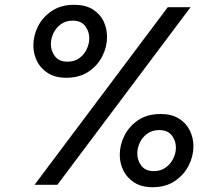

<svg xmlns="http://www.w3.org/2000/svg" viewBox="-20 -770 898 800"><path d="M256 -446Q210 -446 179.5 -465.5Q149 -485 134 -515.5Q119 -546 119 -581Q119 -622 138.5 -660.5Q158 -699 196 -724.5Q234 -750 289 -750Q336 -750 366.5 -731Q397 -712 411.5 -681.5Q426 -651 426 -616Q426 -575 406.5 -536Q387 -497 349 -471.5Q311 -446 256 -446ZM124 0 679 -740H774L219 0ZM261 -513Q291 -513 311 -528Q331 -543 341.5 -565.5Q352 -588 352 -611Q352 -639 335 -661.5Q318 -684 283 -684Q254 -684 233.5 -669Q213 -654 202.5 -631.5Q192 -609 192 -586Q192 -558 209 -535.5Q226 -513 261 -513ZM616 10Q570 10 539.5 -9.5Q509 -29 494 -59.5Q479 -90 479 -125Q479 -166 498.5 -205Q518 -244 556 -269.5Q594 -295 649 -295Q695 -295 725.5 -276Q756 -257 771 -226Q786 -195 786 -161Q786 -120 766.5 -81Q747 -42 709 -16Q671 10 616 10ZM621 -57Q650 -57 670.5 -72Q691 -87 702 -109.5Q713 -132 713 -155Q713 -183 696 -205.5Q679 -228 643 -228Q614 -228 593.5 -213Q573 -198 562.5 -175.5Q552 -153 552 -130Q552 -102 569 -79.5Q586 -57 621 -57Z"/></svg>

Font: Be Vietnam Pro Medium
Style: Italic
Weight: 500
Italic angle: -12°
Designer: Lam Bao, Tony Le, Vietanh Nguyen
Foundry: Yellow Type Foundry
Version: Version 1.002; ttfautohint (v1.8.3)